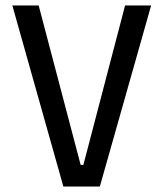

<svg xmlns="http://www.w3.org/2000/svg" viewBox="-20 -680 596 700"><path d="M211 0 25 -660H121L274 -79H284L436 -660H531L344 0Z"/></svg>

Font: Bricolage Grotesque SemiCondensed
Style: Regular
Weight: 400
Width: 4
Designer: Mathieu Triay
Foundry: Atelier Triay
Version: Version 1.001;gftools[0.9.33.dev8+g029e19f]